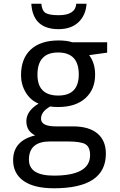

<svg xmlns="http://www.w3.org/2000/svg" viewBox="-20 -761 640 1021"><path d="M549.8 -536.1V-481L454.1 -467.8Q485.8 -426.3 485.8 -363.8Q485.8 -285.2 433.8 -238.5Q381.8 -191.9 289.1 -191.9Q262.2 -191.9 247.1 -194.8Q198.2 -167.5 198.2 -129.9Q198.2 -88.9 276.9 -88.9H368.2Q453.1 -88.9 498 -51.3Q543 -13.7 543 56.2Q543 240.2 267.1 240.2Q160.6 240.2 105.2 200.9Q49.8 161.6 49.8 90.8Q49.8 -12.7 167 -41Q120.1 -64 120.1 -116.2Q120.1 -170.9 185.1 -210Q141.6 -228 116.7 -269.8Q91.8 -311.5 91.8 -360.8Q91.8 -449.7 143.8 -497.8Q195.8 -545.9 292 -545.9Q334 -545.9 365.2 -536.1ZM290 -252.9Q398.9 -252.9 398.9 -365.2Q398.9 -481.9 289.1 -481.9Q179.2 -481.9 179.2 -363.8Q179.2 -252.9 290 -252.9ZM337.9 -8.8H246.1Q133.8 -8.8 133.8 87.9Q133.8 172.9 266.1 172.9Q459 172.9 459 64Q459 21 434.6 6.1Q410.2 -8.8 337.9 -8.8ZM440.4 -741.2Q436 -679.2 397 -642.6Q357.9 -606 291.5 -606Q154.8 -606 146.5 -741.2H199.7Q203.1 -704.1 222.4 -692.1Q241.7 -680.2 292.5 -680.2Q380.9 -680.2 385.7 -741.2Z"/></svg>

Font: Droid Sans Mono
Style: Regular
Weight: 400
Monospace: yes
Foundry: Ascender Corporation
Version: Version 1.00 build 112